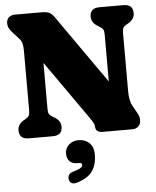

<svg xmlns="http://www.w3.org/2000/svg" viewBox="-63 -753 879 1080"><g transform="rotate(-5 377.0 -212.5)"><path d="M268.5 -49Q268.5 0 215 0H79Q51.5 0 38.5 -13Q25.5 -26 25.5 -49Q25.5 -84 60.5 -104L71 -110Q84 -117 89.5 -126.5Q95 -136 95 -156.5V-488Q95 -517.5 91.2 -533.2Q87.5 -549 75 -562.5L41 -600Q27.5 -615 21 -627.2Q14.5 -639.5 14.5 -656.5Q14.5 -676.5 27.8 -688.2Q41 -700 62 -700H212.5Q240.5 -700 255.5 -693Q270.5 -686 285 -665L555.5 -279.5V-543.5Q555.5 -564 550.5 -572.8Q545.5 -581.5 531 -590L521 -596Q485.5 -617.5 485.5 -651Q485.5 -700 539 -700H675Q703 -700 715.8 -687Q728.5 -674 728.5 -651Q728.5 -616 693.5 -596L683 -590Q669 -582 664 -573.2Q659 -564.5 659 -543.5V-215Q659 -161.5 676.5 -130.5L693 -101.5Q705.5 -80 708.8 -70Q712 -60 712 -48.5Q712 -26.5 698.8 -13.2Q685.5 0 664.5 0H496.5Q456 0 456 -35Q456 -42.5 451 -52.8Q446 -63 422.5 -96.5L198.5 -415.5V-156.5Q198.5 -135.5 203.8 -126.8Q209 -118 223 -110L233 -104Q268.5 -84 268.5 -49ZM341 163Q310.5 163 295.5 147.2Q280.5 131.5 280.5 104Q280.5 73 302.8 53.8Q325 34.5 357 34.5Q394 34.5 417.8 57.5Q441.5 80.5 441.5 124Q441.5 178 416.5 215.5Q391.5 253 325.5 272.5Q307.5 277.5 296.5 270.5Q285.5 263.5 283 249.5Q280.5 236.5 286.5 225.5Q292.5 214.5 309.5 209.5Q346.5 198 356 190.8Q365.5 183.5 365.5 175Q365.5 163 350 163Z"/></g></svg>

Font: Fraunces 144pt SuperSoft Black
Style: Regular
Weight: 900
Version: Version 1.000;[b76b70a41]